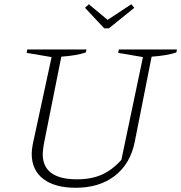

<svg xmlns="http://www.w3.org/2000/svg" viewBox="-20 -879 857 908"><path d="M338 9Q239 9 184.5 -33Q130 -75 130 -151Q130 -160 131 -171Q132 -182 135 -197L224 -609L106 -629L109 -645H389L386 -631Q342 -616 270 -611L187 -196Q185 -181 183.5 -170Q182 -159 182 -151Q182 -31 344 -31Q412 -31 461.5 -53Q511 -75 554 -123L656 -609L539 -629L542 -645H817L814 -631Q770 -616 697 -611L617 -207Q596 -104 523 -47.5Q450 9 338 9ZM473 -745 382 -842 400 -859 489 -785 601 -859 615 -842 495 -745Z"/></svg>

Font: Piazzolla SC ExtraLight
Style: Italic
Weight: 200
Italic angle: -11.3°
Designer: Juan Pablo del Peral
Foundry: Huerta Tipografica
Version: Version 1.330